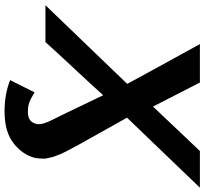

<svg xmlns="http://www.w3.org/2000/svg" viewBox="-48 -688 919 864"><g transform="rotate(90 412.0 -255.5)"><path d="M3 0 357 -368 278 -513Q260 -546 226 -607.5Q192 -669 178 -695H351L459 -484Q488 -515 559 -589.5Q630 -664 659 -695H824L509 -367L630 -151Q632 -147 642 -128.5Q652 -110 654 -106Q656 -102 664 -86.5Q672 -71 673.5 -66Q675 -61 680.5 -48Q686 -35 687 -28.5Q688 -22 691 -10.5Q694 1 693.5 9Q693 17 692.5 27Q692 37 690 47Q677 101 625.5 142.5Q574 184 481 184Q403 184 340 159L395 49Q399 51 409 57Q419 63 424 65.5Q429 68 439 72Q449 76 460 77.5Q471 79 485 79Q528 79 537 41Q541 27 534 6Q530 -9 515 -38.5Q500 -68 494 -81L493 -83L408 -260Q369 -216 288.5 -130Q208 -44 169 0Z"/></g></svg>

Font: Coval
Style: ExtraBold Italic
Weight: 800
Foundry: Context Ltd
Version: Version 001.000